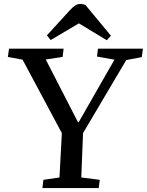

<svg xmlns="http://www.w3.org/2000/svg" viewBox="-20 -958 748 978"><path d="M377 -336H381L563 -654L474 -670L479 -710H708L702 -667L623 -652L403 -280L394 -54L488 -42L483 0H196L201 -42L283 -54L295 -280L95 -654L20 -668L26 -710H304L299 -668L213 -655ZM545 -776 524 -753 382 -839 238 -754 219 -778 337 -907Q365 -938 387 -938Q396 -938 402.5 -936.5Q409 -935 415 -933Z"/></svg>

Font: Literata 36pt Medium
Style: Italic
Weight: 500
Italic angle: -2°
Designer: Latin by Veronika Burian and Jose Scaglione. Greek by Irene Vlachou. Cyrillic by Vera Evstafieva
Foundry: TypeTogether
Version: Version 3.002